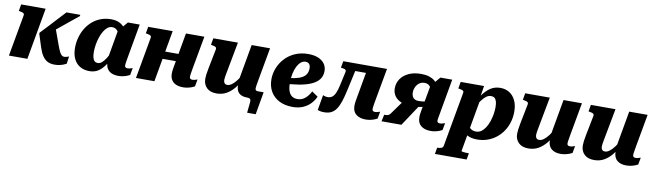

<svg xmlns="http://www.w3.org/2000/svg" viewBox="-40 -1085 6365 1871"><g transform="rotate(10 3142.5 -149.5)"><path d="M485.6 -182.6 424.6 -350.4 349 -263.2Q397.8 -301.6 446.6 -341.4Q495.4 -381.2 544.3 -421.2Q593.2 -461.2 640.8 -499.8V-511.6H504.6Q467.8 -472.2 430.4 -431.6Q393 -391 355.8 -350.8Q318.6 -310.6 281 -271.4L280 -260.4L321.4 -131.2Q336.4 -85 356.9 -53.2Q377.4 -21.4 406.6 -5.7Q435.8 10 477.8 10Q503.2 10 525.6 5.3Q548 0.6 566 -6.5Q584 -13.6 594.2 -19.8L604.2 -92.8Q600 -91.6 585.6 -86.6Q571.2 -81.6 556.6 -81.6Q543.8 -81.6 532.2 -91.4Q520.6 -101.2 509.8 -123.5Q499 -145.8 485.6 -182.6ZM25.6 0H208.2L298.8 -511.6H56.6L45 -445.2L56 -443.2Q72 -440.8 82.2 -437Q92.4 -433.2 96.9 -426.8Q101.4 -420.4 99 -409.6Z M1129.2 -313.4 1049.8 -334.2Q1048.2 -368.8 1038.5 -394.1Q1028.8 -419.4 1011.6 -433.4Q994.4 -447.4 969 -447.4Q943.4 -447.4 922.5 -430.5Q901.6 -413.6 885.2 -385.2Q868.8 -356.8 857.4 -321.8Q846 -286.8 840.1 -250.1Q834.2 -213.4 834.2 -180.8Q834.2 -144.8 840.4 -122.4Q846.6 -100 859 -89.3Q871.4 -78.6 889.2 -78.6Q910.8 -78.6 930.1 -94.9Q949.4 -111.2 970 -143.6Q990.6 -176 1013.2 -222.8L1043.2 -193.6Q1010.6 -128.4 979.5 -82.3Q948.4 -36.2 911.7 -11.5Q875 13.2 823 13.2Q768.8 13.2 729.1 -10.5Q689.4 -34.2 668 -78.7Q646.6 -123.2 646.6 -186Q646.6 -239 660 -288.4Q673.4 -337.8 698.9 -380.2Q724.4 -422.6 761.2 -454.5Q798 -486.4 844.8 -504Q891.6 -521.6 947 -521.6Q1009 -521.6 1048.4 -493.5Q1087.8 -465.4 1107.7 -418.6Q1127.6 -371.8 1129.2 -313.4ZM1228.4 -518.8 1170.6 -193.4Q1167 -171.8 1163.9 -154.5Q1160.8 -137.2 1159 -124.1Q1157.2 -111 1157.2 -102.8Q1157.2 -89.8 1164.6 -84Q1172 -78.2 1184.4 -78.2Q1202 -78.2 1215.9 -83.3Q1229.8 -88.4 1234.8 -89.6L1221.8 -19Q1211.2 -13.2 1193.9 -6.2Q1176.6 0.8 1154.7 5.4Q1132.8 10 1107.4 10Q1069.6 10 1041.3 -2.7Q1013 -15.4 997.8 -40.8Q982.6 -66.2 982.6 -104.6Q982.6 -112 983.4 -120.1Q984.2 -128.2 986.2 -141.2L974.6 -110.8L1032 -438.8L1040.4 -435.4L1111.4 -518.8Z M1422 -228.8H1731L1744.6 -302.6H1435.6ZM1282.6 0H1465.2L1555.8 -511.6H1313.6L1302 -445.2L1313 -443.2Q1329 -440.8 1339.2 -437Q1349.4 -433.2 1353.9 -426.8Q1358.4 -420.4 1356 -409.6ZM1798.6 -103.4Q1798.6 -111 1800.1 -123.2Q1801.6 -135.4 1804.4 -150.9Q1807.2 -166.4 1809.6 -182L1869.4 -511.6H1687.2L1628.6 -182Q1626.2 -168 1623.8 -154.2Q1621.4 -140.4 1620.2 -127.9Q1619 -115.4 1619 -103Q1619 -65.4 1635.1 -40.2Q1651.2 -15 1680.2 -2.5Q1709.2 10 1748.2 10Q1773.6 10 1795.2 5.4Q1816.8 0.8 1834.4 -5.9Q1852 -12.6 1863.2 -19L1876.2 -89.6Q1873 -88.8 1865.3 -86.2Q1857.6 -83.6 1848 -80.9Q1838.4 -78.2 1827 -78.2Q1812.8 -78.2 1805.7 -84.3Q1798.6 -90.4 1798.6 -103.4Z M2142.6 -198.4Q2138.6 -175.8 2135.9 -160.6Q2133.2 -145.4 2133.2 -132.8Q2133.2 -119.2 2137.1 -108.9Q2141 -98.6 2149.2 -93.2Q2157.4 -87.8 2171.6 -87.8Q2192.2 -87.8 2215.4 -105Q2238.6 -122.2 2262.3 -153.3Q2286 -184.4 2307.8 -227L2324 -176.2Q2290.6 -119.8 2255.2 -77.3Q2219.8 -34.8 2177.4 -11.2Q2135 12.4 2080.4 12.4Q2017.8 12.4 1983.4 -21.3Q1949 -55 1949 -110Q1949 -129.4 1952.1 -153.2Q1955.2 -177 1962.2 -213L2000.8 -408.8Q2003.2 -420 1998.7 -426.6Q1994.2 -433.2 1984 -437Q1973.8 -440.8 1957.8 -443.2L1946.4 -445.2L1958 -511.6H2201.4ZM2382.4 0Q2329.6 0 2301.8 -25.4Q2274 -50.8 2274 -104.6Q2274 -109.4 2274.4 -114.1Q2274.8 -118.8 2275.6 -124.1Q2276.4 -129.4 2277.6 -135.6L2267.6 -118.8L2337.2 -511.6H2519.4L2462 -193.4Q2458.4 -171.8 2455.3 -154.5Q2452.2 -137.2 2450.4 -124.1Q2448.6 -111 2448.6 -102.8Q2448.6 -90.6 2455.1 -84.6Q2461.6 -78.6 2475 -78.6H2532.2L2493 145.4H2408.2L2418.6 43Q2420.6 26 2417.6 17Q2414.6 8 2406.1 4Q2397.6 0 2382.4 0Z M2835 13.2Q2757 13.2 2700.9 -15.5Q2644.8 -44.2 2614.7 -96.2Q2584.6 -148.2 2584.6 -217.6Q2584.6 -274.2 2606 -328.5Q2627.4 -382.8 2668 -426.5Q2708.6 -470.2 2766.3 -495.9Q2824 -521.6 2896.2 -521.6Q2956.4 -521.6 2997.5 -503.9Q3038.6 -486.2 3059.7 -455.2Q3080.8 -424.2 3080.8 -384.4Q3080.8 -337.8 3055.7 -303.5Q3030.6 -269.2 2980.1 -246.5Q2929.6 -223.8 2854.3 -211.5Q2779 -199.2 2678.6 -195.6L2688.4 -255Q2756.2 -257.2 2803 -266.4Q2849.8 -275.6 2878.3 -291.6Q2906.8 -307.6 2919.7 -331.3Q2932.6 -355 2932.6 -386.8Q2932.6 -404 2927.2 -416.6Q2921.8 -429.2 2911.1 -436.1Q2900.4 -443 2883.4 -443Q2859.4 -443 2838.7 -426.5Q2818 -410 2802.2 -379.8Q2786.4 -349.6 2777.2 -307.4Q2768 -265.2 2768 -212.8Q2768 -165 2779.2 -133.4Q2790.4 -101.8 2812.4 -86.3Q2834.4 -70.8 2867 -70.8Q2897.4 -70.8 2921.3 -83.7Q2945.2 -96.6 2964 -118.8Q2982.8 -141 2997 -169.2L3057.4 -127.6Q3040.2 -88.4 3009.5 -56.3Q2978.8 -24.2 2935 -5.5Q2891.2 13.2 2835 13.2Z M3253 -272.8Q3242.6 -225.6 3229.5 -196.7Q3216.4 -167.8 3198.4 -154.2Q3180.4 -140.6 3153.8 -140.6Q3139.4 -140.6 3126.6 -144.4Q3113.8 -148.2 3107.4 -151.4L3081 0Q3091.6 4 3107.6 7.4Q3123.6 10.8 3146 10.8Q3186.4 10.8 3215.1 -3.4Q3243.8 -17.6 3264.5 -47.6Q3285.2 -77.6 3301.1 -124.9Q3317 -172.2 3331.2 -238L3391.4 -511.6H3243.8L3232.2 -445.6L3237.6 -445Q3253.2 -443.8 3264.2 -440.6Q3275.2 -437.4 3280.7 -431.2Q3286.2 -425 3283.8 -413ZM3337.6 -437.8H3539.6L3557.6 -511.6H3353.6ZM3605.8 -103.4Q3605.8 -111 3607.3 -123.2Q3608.8 -135.4 3611.6 -150.9Q3614.4 -166.4 3616.8 -182L3676.6 -511.6H3494.4L3435.8 -182Q3433.4 -168 3431 -154.2Q3428.6 -140.4 3427.4 -127.9Q3426.2 -115.4 3426.2 -103Q3426.2 -46.4 3461.6 -18.2Q3497 10 3555.4 10Q3580.8 10 3602.4 5.4Q3624 0.8 3641.6 -5.9Q3659.2 -12.6 3670.4 -19L3683.4 -89.6Q3680.2 -88.8 3672.5 -86.2Q3664.8 -83.6 3655.2 -80.9Q3645.6 -78.2 3634.2 -78.2Q3620 -78.2 3612.9 -84.3Q3605.8 -90.4 3605.8 -103.4Z M3894.4 -237.8 4049.6 -212 3909.4 0H3712.4L3727.2 -67.2H3736.2Q3752 -67.2 3761.3 -69.9Q3770.6 -72.6 3778 -79.1Q3785.4 -85.6 3793.2 -97.2ZM4209.4 -376.4 4141.4 -336Q4138.6 -369.6 4129.3 -393.1Q4120 -416.6 4103.1 -429Q4086.2 -441.4 4059.2 -441.4Q4036.6 -441.4 4018.8 -431.5Q4001 -421.6 3988.6 -405.3Q3976.2 -389 3969.9 -369.4Q3963.6 -349.8 3963.6 -329.8Q3963.6 -307 3971.4 -290.7Q3979.2 -274.4 3995 -265.7Q4010.8 -257 4033.8 -257Q4055.6 -257 4073.9 -259.6Q4092.2 -262.2 4119.2 -268L4115.2 -217Q4094 -209.6 4069.4 -204.6Q4044.8 -199.6 4019.6 -197.8Q3994.4 -196 3970.4 -196Q3913.6 -196 3871.5 -213.6Q3829.4 -231.2 3806.6 -263.3Q3783.8 -295.4 3783.8 -339.4Q3783.8 -390.6 3811.4 -431.9Q3839 -473.2 3890.6 -497.4Q3942.2 -521.6 4013.4 -521.6Q4058.6 -521.6 4091.6 -511.3Q4124.6 -501 4148 -482Q4171.4 -463 4186.4 -436.3Q4201.4 -409.6 4209.4 -376.4ZM4253.2 -138.2Q4252 -131.2 4250.9 -125.6Q4249.8 -120 4249.2 -115.4Q4248.6 -110.8 4248.4 -107.2Q4248.2 -103.6 4248.2 -101Q4248.2 -88.6 4255.6 -83.4Q4263 -78.2 4276.6 -78.2Q4288 -78.2 4297.6 -80.9Q4307.2 -83.6 4314.9 -86.2Q4322.6 -88.8 4325.8 -89.6L4312.8 -19Q4301.6 -12.6 4284 -5.9Q4266.4 0.8 4244.8 5.4Q4223.2 10 4197.8 10Q4139.4 10 4104 -18.2Q4068.6 -46.4 4068.6 -103Q4068.6 -112.2 4069.3 -121.6Q4070 -131 4071.5 -140.8Q4073 -150.6 4074.7 -160.9Q4076.4 -171.2 4078.2 -182L4123 -429.8L4132.6 -435.4L4203.6 -518.8H4320.6Z M4280.2 223 4291.2 159.4H4292.2Q4315.4 159.4 4331.7 153.5Q4348 147.6 4351.4 129.8L4448 -409.6Q4450.4 -420.4 4445.9 -426.8Q4441.4 -433.2 4431.2 -437Q4421 -440.8 4405 -443.2L4394 -445.2L4405.6 -511.6H4636.8L4614.8 -371.4L4627.6 -397.6L4530.6 150.2Q4530.6 152.6 4536.3 154.3Q4542 156 4551.6 157.2Q4561.2 158.4 4572.3 158.9Q4583.4 159.4 4592.2 159.4H4605L4594 223ZM4466.8 -135.2 4546.6 -151Q4549.2 -123.8 4560.2 -103.6Q4571.2 -83.4 4590.5 -72.2Q4609.8 -61 4636.8 -61Q4664.8 -61 4687.9 -77.6Q4711 -94.2 4728.9 -122.3Q4746.8 -150.4 4758.6 -185.2Q4770.4 -220 4776.6 -256.8Q4782.8 -293.6 4782.8 -327.4Q4782.8 -362 4776.1 -384.3Q4769.4 -406.6 4756.3 -417Q4743.2 -427.4 4722 -427.4Q4697.6 -427.4 4675.2 -411.3Q4652.8 -395.2 4630 -364.3Q4607.2 -333.4 4581.6 -288L4559 -312.2Q4593.4 -376 4627.9 -423Q4662.4 -470 4703.3 -495.8Q4744.2 -521.6 4797.8 -521.6Q4848.4 -521.6 4887.2 -497.4Q4926 -473.2 4948.2 -427Q4970.4 -380.8 4970.4 -315Q4970.4 -263 4956.4 -214.3Q4942.4 -165.6 4915.3 -124.3Q4888.2 -83 4849.9 -52.2Q4811.6 -21.4 4763.5 -4.1Q4715.4 13.2 4658.4 13.2Q4600.8 13.2 4561.3 -8.3Q4521.8 -29.8 4499 -63.7Q4476.2 -97.6 4466.8 -135.2Z M5228.6 -198.4Q5224.6 -175.8 5221.9 -160.6Q5219.2 -145.4 5219.2 -132.8Q5219.2 -119.2 5223.1 -108.9Q5227 -98.6 5235.2 -93.2Q5243.4 -87.8 5257.6 -87.8Q5278.2 -87.8 5301.4 -105Q5324.6 -122.2 5348.3 -153.3Q5372 -184.4 5393.8 -227L5410 -176.2Q5376.6 -119.8 5341.2 -77.3Q5305.8 -34.8 5263.4 -11.2Q5221 12.4 5166.4 12.4Q5103.8 12.4 5069.4 -21.3Q5035 -55 5035 -110Q5035 -129.4 5038.1 -153.2Q5041.2 -177 5048.2 -213L5086.8 -408.8Q5089.2 -420 5084.7 -426.6Q5080.2 -433.2 5070 -437Q5059.8 -440.8 5043.8 -443.2L5032.4 -445.2L5044 -511.6H5287.4ZM5548 -193.4Q5544.4 -171.8 5541.3 -154.5Q5538.2 -137.2 5536.4 -124.1Q5534.6 -111 5534.6 -102.8Q5534.6 -90.4 5541.7 -84.3Q5548.8 -78.2 5563 -78.2Q5578.8 -78.2 5593 -83.3Q5607.2 -88.4 5612.2 -89.6L5599.2 -19Q5588 -12.6 5570.1 -5.9Q5552.2 0.8 5530.3 5.4Q5508.4 10 5483.6 10Q5426.6 10 5393.3 -18.6Q5360 -47.2 5360 -104.6Q5360 -109.4 5360.4 -114.1Q5360.8 -118.8 5361.6 -124.1Q5362.4 -129.4 5363.6 -135.6L5353.6 -118.8L5423.2 -511.6H5605.4Z M5878.6 -198.4Q5874.6 -175.8 5871.9 -160.6Q5869.2 -145.4 5869.2 -132.8Q5869.2 -119.2 5873.1 -108.9Q5877 -98.6 5885.2 -93.2Q5893.4 -87.8 5907.6 -87.8Q5928.2 -87.8 5951.4 -105Q5974.6 -122.2 5998.3 -153.3Q6022 -184.4 6043.8 -227L6060 -176.2Q6026.6 -119.8 5991.2 -77.3Q5955.8 -34.8 5913.4 -11.2Q5871 12.4 5816.4 12.4Q5753.8 12.4 5719.4 -21.3Q5685 -55 5685 -110Q5685 -129.4 5688.1 -153.2Q5691.2 -177 5698.2 -213L5736.8 -408.8Q5739.2 -420 5734.7 -426.6Q5730.2 -433.2 5720 -437Q5709.8 -440.8 5693.8 -443.2L5682.4 -445.2L5694 -511.6H5937.4ZM6198 -193.4Q6194.4 -171.8 6191.3 -154.5Q6188.2 -137.2 6186.4 -124.1Q6184.6 -111 6184.6 -102.8Q6184.6 -90.4 6191.7 -84.3Q6198.8 -78.2 6213 -78.2Q6228.8 -78.2 6243 -83.3Q6257.2 -88.4 6262.2 -89.6L6249.2 -19Q6238 -12.6 6220.1 -5.9Q6202.2 0.8 6180.3 5.4Q6158.4 10 6133.6 10Q6076.6 10 6043.3 -18.6Q6010 -47.2 6010 -104.6Q6010 -109.4 6010.4 -114.1Q6010.8 -118.8 6011.6 -124.1Q6012.4 -129.4 6013.6 -135.6L6003.6 -118.8L6073.2 -511.6H6255.4Z"/></g></svg>

Font: Roboto Serif 20pt
Style: Italic
Weight: 400
Italic angle: -10°
Designer: Greg Gazdowicz
Foundry: Commercial Type
Version: Version 1.008